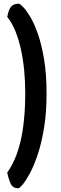

<svg xmlns="http://www.w3.org/2000/svg" viewBox="-20 -822 330 1035"><path d="M79 193Q50 193 38.5 170Q27 147 19 108Q42 76 60 34.5Q78 -7 90.5 -59.5Q103 -112 109.5 -178Q116 -244 116 -323Q116 -383 110.5 -441Q105 -499 93.5 -552.5Q82 -606 64 -651.5Q46 -697 19 -731Q27 -772 40.5 -787Q54 -802 82 -802Q87 -802 104 -785Q121 -768 142.5 -732.5Q164 -697 184 -640Q204 -583 217.5 -503Q231 -423 231 -318Q231 -215 217.5 -133Q204 -51 183.5 10.5Q163 72 141 112.5Q119 153 102 173Q85 193 79 193Z"/></svg>

Font: Yanone Kaffeesatz ExtraLight
Style: Bold
Weight: 700
Version: Version 2.003